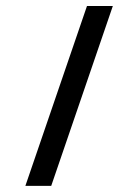

<svg xmlns="http://www.w3.org/2000/svg" viewBox="-20 -603 449 624"><path d="M62.5 1 262.7 -583.5H346.7L146.5 1Z"/></svg>

Font: Nika
Style: Regular
Weight: 400
Designer: Mohammad Saleh Souzanchi
Foundry: http://font-store.ir
Version: Version:1.0.0;RFB:1.2.5;Building:2016-05-25 11:08:22.297533